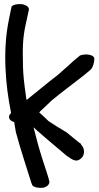

<svg xmlns="http://www.w3.org/2000/svg" viewBox="-20 -761 484 934"><path d="M23 -664C-7 -519 5 -353 34 -211C17 -197 21 -175 49 -167C52 -152 54 -136 57 -119C77 -43 114 69 132 127L137 140C145 151 172 155 191 152C209 148 225 134 219 117L215 102C212 91 202 61 186 12C171 -35 157 -86 143 -142C148 -138 153 -133 158 -128C184 -105 214 -79 249 -50C283 -21 305 -3 308 0L309 -1L310 0C349 31 363 21 380 4C396 -18 388 -44 375 -57L373 -62L364 -68C356 -75 337 -90 304 -117C269 -138 239 -156 216 -172C199 -189 184 -202 171 -214C172 -215 174 -218 176 -220C193 -236 211 -252 231 -272C276 -310 351 -365 396 -401L424 -425C432 -436 439 -456 439 -476C439 -484 428 -496 398 -496C386 -496 377 -494 369 -491L368 -490L338 -465C318 -447 293 -424 262 -397C209 -357 157 -312 110 -275C107 -280 107 -290 106 -296C98 -349 93 -395 92 -433C90 -523 89 -572 106 -647L120 -711C125 -728 103 -739 84 -741C66 -742 42 -739 36 -728Z"/></svg>

Font: Stray Cat
Style: Blk
Weight: 900
Version: Version 1.0